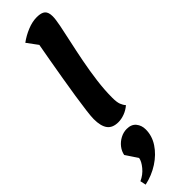

<svg xmlns="http://www.w3.org/2000/svg" viewBox="-391 -765 1163 1163"><g transform="rotate(-45 190.5 -183.0)"><path d="M175 25Q126 25 104 -4.5Q82 -34 82 -94Q82 -116 88 -163.5Q94 -211 103.5 -273Q113 -335 124.5 -402.5Q136 -470 147 -533Q158 -596 167 -645L116 -714Q151 -740 193.5 -757.5Q236 -775 275 -775Q314 -775 330.5 -760Q347 -745 347 -710Q347 -685 337.5 -637Q328 -589 314 -526Q300 -463 286 -391Q272 -319 262.5 -246Q253 -173 253 -106Q253 -68 260.5 -48.5Q268 -29 280 -16Q257 4 229 14.5Q201 25 175 25ZM24 409 16 372Q54 355 80 323.5Q106 292 110 267L59 190Q64 163 82 140Q100 117 126.5 103Q153 89 181 89Q221 89 241 113.5Q261 138 261 173Q261 228 229 276.5Q197 325 143 360Q89 395 24 409Z"/></g></svg>

Font: Lemonada SemiBold
Style: Regular
Weight: 600
Designer: Mohamed Gaber (Arabic), Eduardo Tunni (Latin)
Foundry: Kief Type Foundry
Version: Version 4.005; ttfautohint (v1.8.3)